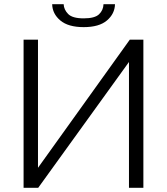

<svg xmlns="http://www.w3.org/2000/svg" viewBox="-20 -900 800 920"><path d="M93 0V-710H162V-96L602 -710H667V0H598V-603L163 0ZM381 -770Q307 -770 269 -802Q231 -834 230 -880H285Q286 -854 306.5 -833Q327 -812 381 -812Q434 -812 454.5 -831.5Q475 -851 476 -880H531Q530 -834 492.5 -802Q455 -770 381 -770Z"/></svg>

Font: Raleway
Style: Regular
Weight: 400
Designer: Matt McInerney, Pablo Impallari, Rodrigo Fuenzalida
Foundry: Matt McInerney, Pablo Impallari, Rodrigo Fuenzalida
Version: Version 4.101;RELEASE